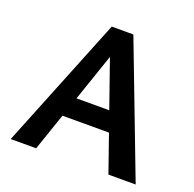

<svg xmlns="http://www.w3.org/2000/svg" viewBox="-118 -779 912 901"><g transform="rotate(20 338.0 -329.0)"><path d="M514 0 307 -592H356L153 0H26L291 -658H399L650 0ZM143 -186 179 -285H463L516 -186Z"/></g></svg>

Font: Ysabeau
Style: Bold
Weight: 700
Designer: Christian Thalmann (Catharsis Fonts)
Version: Version 2.000;gftools[0.9.27.dev2+g8671c4b]